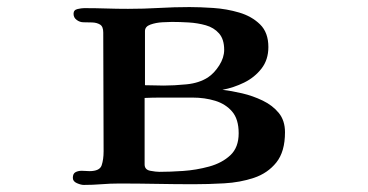

<svg xmlns="http://www.w3.org/2000/svg" viewBox="-20 -525 1040 543"><path d="M655 -148Q655 -108 631.5 -86Q608 -64 571.5 -54Q535 -44 497.5 -41.5Q460 -39 431 -39Q421 -39 405 -42Q389 -45 389 -60V-248Q411 -249 433 -249Q455 -249 477 -249H525Q559 -249 588.5 -240Q618 -231 636.5 -209.5Q655 -188 655 -148ZM614 -384Q614 -362 600 -340Q586 -318 568 -306Q543 -290 507.5 -286.5Q472 -283 443 -283Q430 -283 417 -283.5Q404 -284 390 -284V-437Q390 -450 405.5 -455.5Q421 -461 439 -462Q457 -463 466 -463Q488 -463 513.5 -461.5Q539 -460 562 -453.5Q585 -447 599.5 -430.5Q614 -414 614 -384ZM786 -151Q786 -184 768.5 -205.5Q751 -227 723 -240.5Q695 -254 665 -261Q635 -268 609 -271Q641 -277 670.5 -291.5Q700 -306 719.5 -331Q739 -356 739 -392Q739 -433 715.5 -456Q692 -479 656.5 -489.5Q621 -500 583 -502.5Q545 -505 516 -505Q473 -505 429.5 -502.5Q386 -500 342 -500Q311 -500 280.5 -501Q250 -502 218 -502Q211 -502 199.5 -499.5Q188 -497 188 -486Q188 -475 197 -468.5Q206 -462 216 -462Q228 -462 241 -461.5Q254 -461 263 -455.5Q272 -450 272 -433Q272 -349 272.5 -265Q273 -181 273 -97Q273 -74 267.5 -57.5Q262 -41 233 -41Q228 -41 222.5 -41.5Q217 -42 211 -42Q201 -42 193.5 -38Q186 -34 186 -22Q186 -12 197.5 -7Q209 -2 217 -2Q242 -2 267 -4Q292 -6 317 -6Q370 -6 423 -5Q476 -4 528 -4Q569 -4 614 -6.5Q659 -9 698 -22Q737 -35 761.5 -65.5Q786 -96 786 -151Z"/></svg>

Font: UoqMunThenKhung
Style: Regular
Weight: 400
Designer: Font-Kai, 金井和夫, 宇文滿月
Foundry: Kazuo Kanai, Moonlit Owen
Version: Version 1.197